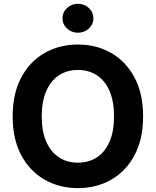

<svg xmlns="http://www.w3.org/2000/svg" viewBox="-20 -969 810 999"><path d="M385.4 9.8Q289 9.8 212.1 -34.2Q135.1 -78.2 90.5 -161.7Q45.9 -245.1 45.9 -363.3Q45.9 -482.2 90.5 -565.8Q135.1 -649.4 212.1 -693.3Q289 -737.3 385.4 -737.3Q481.9 -737.3 558.6 -693.3Q635.3 -649.4 679.9 -565.8Q724.6 -482.2 724.6 -363.3Q724.6 -244.9 679.9 -161.4Q635.3 -77.9 558.6 -34.1Q481.9 9.8 385.4 9.8ZM385.4 -122.6Q442 -122.6 484.2 -150.3Q526.4 -177.9 549.9 -231.7Q573.3 -285.5 573.3 -363.3Q573.3 -441.7 549.9 -495.7Q526.4 -549.6 484.2 -577.3Q442 -605 385.4 -605Q329 -605 286.7 -577.2Q244.3 -549.4 220.7 -495.4Q197.1 -441.5 197.1 -363.3Q197.1 -285.5 220.7 -231.9Q244.3 -178.2 286.7 -150.4Q329 -122.6 385.4 -122.6ZM385.4 -798.7Q352.4 -798.7 328.8 -820.8Q305.2 -842.9 305.2 -873.9Q305.2 -905.5 328.8 -927.3Q352.4 -949.2 385.4 -949.2Q418.7 -949.2 442.3 -927.4Q466 -905.5 466 -873.9Q466 -842.9 442.3 -820.8Q418.7 -798.7 385.4 -798.7Z"/></svg>

Font: Adwaita Sans
Style: Regular
Weight: 400
Designer: Rasmus Andersson
Foundry: rsms
Version: Version 4.001;git-9221beed3